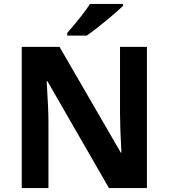

<svg xmlns="http://www.w3.org/2000/svg" viewBox="-20 -951 853 971"><path d="M320 -784Q407 -885 435 -931H602V-921Q577 -896 516 -846Q455 -796 419 -771H320ZM90 -714H281L591 -179H594Q587 -309 587 -376V-714H723V0H531L220 -540H216Q225 -398 225 -336V0H90Z"/></svg>

Font: OpenSansMMV
Style: Bold
Weight: 700
Foundry: Ascender Corporation
Version: Version 4.001